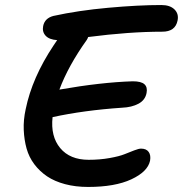

<svg xmlns="http://www.w3.org/2000/svg" viewBox="-20 -741 720 756"><path d="M327.1 -4.9Q277.3 -4.9 236.1 -15.9Q194.8 -26.9 165.5 -46.6Q136.2 -66.4 115.2 -94.2Q94.2 -122.1 84.7 -156Q75.2 -189.9 73.5 -229.2Q71.8 -268.6 81.1 -311Q106.4 -435.1 190.9 -562Q194.3 -567.9 205.1 -583Q173.8 -585 159.7 -600.3Q145.5 -615.7 149.9 -638.2Q155.8 -668.9 189.9 -678.2Q287.6 -699.7 406.2 -710.4Q524.9 -721.2 615.2 -721.2Q649.4 -721.2 667 -703.9Q684.6 -686.5 679.2 -660.2Q670.4 -616.2 619.1 -616.2Q489.3 -616.2 327.1 -595.2Q325.7 -590.3 321.8 -584Q248.5 -481.4 213.9 -388.2Q377.9 -417 502.9 -420.9Q536.1 -420.9 548.8 -409.2Q561.5 -397.5 557.1 -375Q551.8 -346.7 525.1 -332.5Q498.5 -318.4 460.9 -316.9Q309.6 -306.6 187 -279.8Q178.7 -204.1 217 -158Q255.4 -111.8 329.1 -111.8Q373.5 -111.8 411.6 -118.7Q449.7 -125.5 470.2 -133.8Q490.7 -142.1 508.5 -148.9Q526.4 -155.8 535.2 -155.8Q556.2 -155.8 565.4 -142.8Q574.7 -129.9 570.8 -107.9Q561.5 -64.9 497.1 -34.9Q432.6 -4.9 327.1 -4.9Z"/></svg>

Font: Shantell Sans Bouncy
Style: Italic
Weight: 500
Italic angle: -11.31°
Designer: Stephen Nixon, Anya Danilova, Shantell Martin
Foundry: Arrow Type
Version: Version 1.006;[9816181b4]